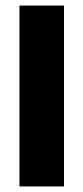

<svg xmlns="http://www.w3.org/2000/svg" viewBox="-20 -670 300 690"><path d="M50 0V-650H210V0Z"/></svg>

Font: Braah One
Style: Regular
Weight: 400
Designer: Ashish Kumar
Foundry: Ashish Kumar
Version: Version 1.001; ttfautohint (v1.8.4.7-5d5b);gftools[0.9.29]